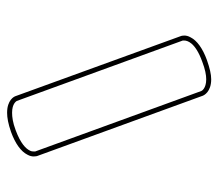

<svg xmlns="http://www.w3.org/2000/svg" viewBox="-57 -518 614 540"><g transform="rotate(90 250.0 -248.0)"><path d="M297 39C311 39 328 36 351 28C384 16 406 0 415 -18C419 -25 420 -31 420 -36C420 -41 419 -44 419 -45L249 -512C248 -514 239 -535 203 -535C189 -535 172 -531 149 -523C116 -511 94 -495 85 -477C81 -470 80 -464 80 -459C80 -454 81 -452 81 -451L251 17C252 19 261 39 297 39ZM203 -521C229 -521 236 -508 236 -507L406 -40V-36C406 -33 406 -29 403 -24C398 -14 384 1 346 15C325 23 309 25 297 25C271 25 265 13 264 12L94 -455V-459C94 -467 98 -490 154 -510C175 -518 191 -521 203 -521Z"/></g></svg>

Font: Platiipus Light
Style: Light
Weight: 400
Version: Version 001.000